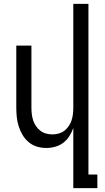

<svg xmlns="http://www.w3.org/2000/svg" viewBox="-20 -755 540 990"><path d="M358 215V-95Q350 -73 337.5 -53Q325 -33 306.5 -19Q288 -5 265 1.5Q242 8 219 8Q194 8 170.5 1Q147 -6 128 -22Q109 -38 96.5 -59Q84 -80 76.5 -103.5Q69 -127 66.5 -151.5Q64 -176 64 -200V-520H142V-200Q142 -183 144 -166.5Q146 -150 151 -134.5Q156 -119 165.5 -105Q175 -91 188 -81Q201 -71 217 -66.5Q233 -62 250 -62Q267 -62 283 -66.5Q299 -71 312 -81Q325 -91 334.5 -105Q344 -119 349 -134.5Q354 -150 356 -166.5Q358 -183 358 -200V-735H436V145H482V215Z"/></svg>

Font: Iosevka
Style: Regular
Weight: 400
Monospace: yes
Designer: Belleve Invis
Foundry: Belleve Invis
Version: Version 33.2.3; ttfautohint (v1.8.4)